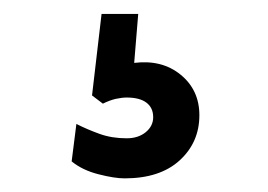

<svg xmlns="http://www.w3.org/2000/svg" viewBox="-20 -22 385 276"><path d="M159.2 234.4Q144.5 234.4 121.6 228.5Q98.6 222.7 83 210L89.8 156.2Q105.5 164.1 123 170.4Q140.6 176.8 162.1 176.8Q178.7 176.8 189.5 168Q200.2 159.2 200.2 146.5Q200.2 132.8 190.4 125.5Q180.7 118.2 162.1 118.2Q155.3 118.2 146.5 120.1Q137.7 122.1 127.9 127L112.3 115.2L126 -2H178.7L172.9 68.4Q212.9 63.5 239.7 85.4Q266.6 107.4 266.6 143.6Q266.6 182.6 238.3 208.5Q210 234.4 159.2 234.4Z"/></svg>

Font: Sen
Style: Regular
Weight: 400
Designer: Kosal Sen, Philatype
Foundry: Philatype
Version: Version 2.000;gftools[0.9.31]